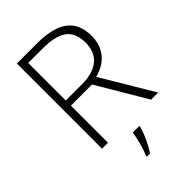

<svg xmlns="http://www.w3.org/2000/svg" viewBox="-272 -815 1138 1138"><g transform="rotate(-45 297.0 -246.5)"><path d="M150.9 -311V0H101.1V-713.9H271Q403.8 -713.9 467.3 -664.8Q530.8 -615.7 530.8 -517.1Q530.8 -445.3 492.9 -396Q455.1 -346.7 377.9 -325.2L571.8 0H512.2L328.1 -311ZM150.9 -354H287.1Q377.4 -354 427.2 -394.3Q477.1 -434.6 477.1 -513.2Q477.1 -594.7 428.2 -631.8Q379.4 -668.9 269 -668.9H150.9ZM255.9 212.9Q268.1 186.5 280.3 142.1Q292.5 97.7 297.9 61H353V67.9Q341.8 107.9 322 149.7Q302.2 191.4 282.2 221.2H255.9Z"/></g></svg>

Font: JBL Sans
Style: Light
Weight: 300
Version: Version 1.10